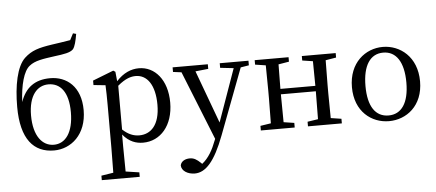

<svg xmlns="http://www.w3.org/2000/svg" viewBox="-64 -986 3206 1412"><g transform="rotate(-5 1539.0 -279.5)"><path d="M306 -28C222 -28 157 -104 157 -257C157 -404 221 -474 304 -474C391 -474 451 -406 451 -256C451 -105 391 -28 306 -28ZM517 -832 492 -784C448 -776 401 -770 355 -763C256 -748 204 -733 151 -684C88 -625 61 -484 61 -329C61 -90 154 14 304 14C429 14 546 -82 546 -263C546 -437 442 -518 321 -518C207 -518 137 -465 101 -361C107 -486 134 -588 180 -623C221 -656 279 -664 367 -676C438 -685 484 -692 506 -715C521 -733 531 -773 540 -826Z M815 -419C874 -469 915 -479 949 -479C1032 -479 1090 -402 1090 -255C1090 -104 1022 -42 938 -42C896 -42 857 -57 815 -96ZM803 -523 788 -533 634 -473V-440L722 -431C724 -387 725 -348 725 -287V31C725 90 724 153 723 215L634 229V262H914V229L814 214C813 152 812 88 812 28V-59C859 -2 911 14 961 14C1089 14 1185 -93 1185 -263C1185 -431 1094 -534 977 -534C919 -534 862 -510 810 -453Z M1785 -519H1573V-485L1672 -474L1534 -85L1390 -475L1485 -485V-519H1225V-485L1287 -477L1491 32L1486 44C1461 110 1429 169 1380 207L1372 199C1343 172 1323 159 1292 159C1260 159 1229 173 1222 204C1222 245 1268 273 1320 273C1400 273 1469 199 1540 11L1724 -475L1785 -485Z M2429 -486V-519H2179V-486L2257 -474C2258 -420 2259 -346 2259 -292H2001C2001 -346 2002 -419 2003 -473L2081 -486V-519H1831V-486L1909 -474C1910 -418 1911 -342 1911 -289V-230C1911 -177 1910 -101 1909 -46L1831 -34V0H2081V-34L2003 -46C2002 -101 2001 -179 2001 -252H2259C2259 -179 2258 -100 2257 -46L2179 -34V0H2429V-34L2351 -46C2350 -102 2349 -177 2349 -230V-289C2349 -342 2350 -418 2351 -473Z M2777 14C2905 14 3029 -77 3029 -258C3029 -440 2904 -534 2777 -534C2649 -534 2526 -439 2526 -258C2526 -78 2648 14 2777 14ZM2777 -28C2681 -28 2626 -107 2626 -258C2626 -410 2681 -492 2777 -492C2872 -492 2928 -410 2928 -258C2928 -107 2872 -28 2777 -28Z"/></g></svg>

Font: Noto Serif SC Medium
Style: Regular
Weight: 500
Designer: Ryoko NISHIZUKA 西塚涼子 (kana & ideographs); Frank Grießhammer (Latin, Greek & Cyrillic); Wenlong ZHANG 张文龙 (bopomofo); San
Foundry: Adobe Systems Incorporated
Version: Version 1.001;PS 1.001;hotconv 16.6.54;makeotf.lib2.5.65590